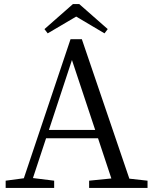

<svg xmlns="http://www.w3.org/2000/svg" viewBox="-20 -930 759 950"><path d="M357 -848 216 -765 200 -786 341 -910H372L513 -786L497 -765ZM222 -287H451L336 -633ZM620 -46 710 -36V0H421V-36L531 -47L465 -246H208L143 -49L248 -36V0H8V-36L98 -48L329 -736H385Z"/></svg>

Font: Han-Nom Khai
Style: Regular
Weight: 400
Version: Version 1.200;June 22, 2023;FontCreator 14.0.0.2814 64-bit